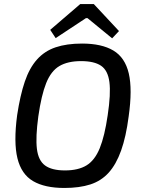

<svg xmlns="http://www.w3.org/2000/svg" viewBox="-20 -919 709 952"><path d="M387 -703Q484 -703 542 -668.5Q600 -634 618.5 -555Q637 -476 618 -342Q605 -241 580.5 -172.5Q556 -104 519 -63Q482 -22 428 -4.5Q374 13 299 13Q202 13 144 -21Q86 -55 66.5 -134Q47 -213 65 -348Q80 -447 103 -514.5Q126 -582 163.5 -624Q201 -666 256 -684.5Q311 -703 387 -703ZM382 -616Q316 -616 274.5 -591.5Q233 -567 209 -507Q185 -447 170 -342Q156 -239 163 -181Q170 -123 203.5 -98.5Q237 -74 302 -74Q368 -74 409 -99Q450 -124 474.5 -184Q499 -244 514 -348Q530 -454 522.5 -512Q515 -570 481 -593Q447 -616 382 -616ZM445 -899 570 -765 536 -729 414 -829H406L256 -730L229 -771L378 -899Z"/></svg>

Font: Exo 2 Medium
Style: Italic
Weight: 500
Italic angle: -8°
Designer: Natanael Gama
Foundry: Natanael Gama
Version: Version 2.010